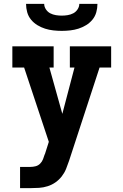

<svg xmlns="http://www.w3.org/2000/svg" viewBox="-20 -975 640 995"><path d="M84 0V-110H137Q151 -110 164.5 -113.5Q178 -117 188 -127Q198 -137 203 -150Q208 -163 212 -176H213V-177L233 -240L105 -625H44V-735H258V-625H236L303 -385L366 -625H342V-735H556V-625H496L338 -142Q331 -121 322.5 -100Q314 -79 300 -61Q286 -43 267.5 -30Q249 -17 227 -10Q205 -3 182.5 -1.5Q160 0 137 0ZM300 -815Q278 -815 256 -817.5Q234 -820 213.5 -826.5Q193 -833 174 -844.5Q155 -856 141 -873Q127 -890 121 -911.5Q115 -933 115 -955H209Q209 -940 218 -926.5Q227 -913 240.5 -906Q254 -899 269.5 -896.5Q285 -894 300 -894Q315 -894 330.5 -896.5Q346 -899 359.5 -906Q373 -913 382 -926.5Q391 -940 391 -955H485Q485 -933 479 -911.5Q473 -890 459 -873Q445 -856 426 -844.5Q407 -833 386.5 -826.5Q366 -820 344 -817.5Q322 -815 300 -815Z"/></svg>

Font: Iosevka Etoile Extrabold
Style: Regular
Weight: 800
Designer: Belleve Invis
Foundry: Belleve Invis
Version: Version 22.1.2; ttfautohint (v1.8.4)